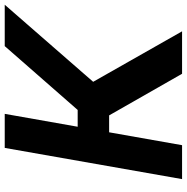

<svg xmlns="http://www.w3.org/2000/svg" viewBox="-9 -781 790 812"><g transform="rotate(-90 386.0 -375.0)"><path d="M480 0 304 -308.5H232.5L178 0H34.5L166.5 -750H310.5L256 -441.5H327L597 -750H772L446 -376L659.5 0Z"/></g></svg>

Font: Russisch Sans ExtraBold
Style: Italic
Weight: 800
Width: 4
Italic angle: -10°
Designer: Michael Sharanda (font) & Cristiano Sobral (main changes)
Foundry: Michael Sharanda
Version: Version 2.00;September 8, 2020;FontCreator 13.0.0.2681 64-bi